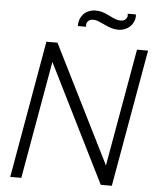

<svg xmlns="http://www.w3.org/2000/svg" viewBox="-61 -993 845 1045"><g transform="rotate(5 361.0 -471.0)"><path d="M638.5 -919Q634.5 -899.5 622 -882.5Q611.5 -869 595.8 -860.5Q580 -852 564.5 -850Q562 -849.5 558.5 -849.2Q555 -849 550 -849Q532.5 -849 515.8 -853.8Q499 -858.5 479 -867.5Q475.5 -869.5 469.8 -872Q464 -874.5 456 -878Q440.5 -885.5 430.2 -888.5Q420 -891.5 410.5 -891.5Q395 -891.5 385.5 -883.8Q376 -876 374 -864.5Q373 -855.5 375 -850H330Q329.5 -855.5 329.8 -861Q330 -866.5 331 -872Q335 -892 347 -908.5Q357.5 -923 373 -931.2Q388.5 -939.5 404 -941.5Q407.5 -942 411.2 -942.2Q415 -942.5 420 -942.5Q437.5 -942.5 453.8 -938Q470 -933.5 489.5 -924Q503.5 -917 513.8 -912.2Q524 -907.5 531 -905Q544.5 -900 558.5 -900Q574 -900 583.2 -907.8Q592.5 -915.5 595 -927Q595.5 -934.5 593.5 -940.5H638.5Q640.5 -931.5 638.5 -919ZM548 -107.5 661.5 -750H722L589.5 0H529L208.5 -643.5L95 0H34.5L166.5 -750H227Z"/></g></svg>

Font: Russisch Sans Light
Style: Italic
Weight: 300
Italic angle: -10°
Designer: Michael Sharanda (font) & Cristiano Sobral (main changes)
Foundry: Michael Sharanda
Version: Version 2.00;September 8, 2020;FontCreator 13.0.0.2681 64-bi